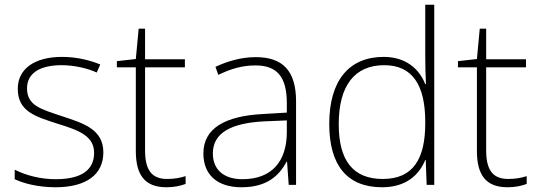

<svg xmlns="http://www.w3.org/2000/svg" viewBox="-20 -780 2269 810"><path d="M416 -137C416 -235 332 -260 241 -290C156 -319 94 -333 94 -407C94 -472 149 -505 240 -505C292 -505 350 -492 388 -474L403 -508C359 -526 304 -540 241 -540C127 -540 55 -490 55 -406C55 -310 127 -289 223 -258C314 -230 377 -206 377 -135C377 -67 329 -24 215 -24C153 -24 92 -39 42 -64V-24C80 -6 141 10 214 10C346 10 416 -45 416 -137Z M685 -25C616 -25 592 -68 592 -146V-496H760V-530H592V-659H565L553 -531L473 -522V-496H553V-143C553 -43 590 10 682 10C716 10 741 4 763 -4V-37C742 -30 716 -25 685 -25Z M1059 -539C998 -539 940 -522 889 -498L901 -464C956 -491 1004 -504 1058 -504C1146 -504 1190 -459 1190 -345V-305L1090 -299C929 -291 838 -238 838 -133C838 -44 895 10 999 10C1104 10 1157 -37 1189 -98H1191L1198 0H1229V-353C1229 -482 1172 -539 1059 -539ZM1094 -268 1190 -272V-219C1189 -101 1128 -24 1003 -24C924 -24 878 -64 878 -133C878 -221 958 -261 1094 -268Z M1592 10C1693 10 1748 -42 1774 -105H1776L1780 0H1812V-760H1774V-544C1774 -506 1775 -464 1777 -425H1774C1749 -489 1692 -540 1599 -540C1452 -540 1369 -440 1369 -257C1369 -83 1444 10 1592 10ZM1595 -25C1469 -25 1409 -103 1409 -256C1409 -420 1477 -505 1601 -505C1720 -505 1774 -421 1774 -266V-260C1774 -111 1724 -25 1595 -25Z M2124 -25C2055 -25 2031 -68 2031 -146V-496H2199V-530H2031V-659H2004L1992 -531L1912 -522V-496H1992V-143C1992 -43 2029 10 2121 10C2155 10 2180 4 2202 -4V-37C2181 -30 2155 -25 2124 -25Z"/></svg>

Font: Noto Sans Sinhala UI ExtraLight
Style: Regular
Weight: 200
Designer: Jelle Bosma - Monotype Design Team
Foundry: Monotype Imaging Inc.
Version: Version 2.006